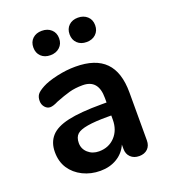

<svg xmlns="http://www.w3.org/2000/svg" viewBox="-133 -813 807 917"><g transform="rotate(-20 270.0 -354.5)"><path d="M358.9 -202.1V-223.1H340.8Q213.4 -223.6 184.1 -196.3Q168 -181.6 168 -152.1Q168 -122.6 190.4 -102.3Q212.9 -82 246.1 -82Q295.9 -82 327.4 -115.5Q358.9 -148.9 358.9 -202.1ZM358.9 -312Q359.4 -405.8 279.3 -405.8Q241.2 -405.8 211.2 -397.5Q181.2 -389.2 140.1 -373Q114.3 -359.9 99.1 -359.9Q84 -359.9 72.5 -373Q61 -386.2 61 -405.3Q61 -424.3 69.6 -436.8Q78.1 -449.2 105.7 -464.1Q133.3 -479 181.6 -490Q230 -501 276.9 -501Q378.9 -501 428.5 -450.4Q478 -399.9 478 -296.9V-53.2Q478 -26.4 461.9 -10.7Q445.8 4.9 418.9 4.9Q392.1 4.9 375.5 -11Q358.9 -26.9 358.9 -53.2V-75.2Q341.8 -36.1 305.4 -14.2Q269 7.8 220.7 7.8Q172.4 7.8 132.1 -12.2Q91.8 -32.2 68.8 -67.1Q45.9 -102.1 45.9 -150.6Q45.9 -199.2 73.5 -230.2Q101.1 -261.2 163.1 -275.1Q225.1 -289.1 334 -289.1H358.9ZM322 -609.9Q304.2 -627 304.2 -655Q304.2 -683.1 322 -700Q339.8 -716.8 368.4 -716.8Q397 -716.8 415.5 -700Q434.1 -683.1 434.1 -655Q434.1 -627 416 -609.9Q397.9 -592.8 368.9 -592.8Q339.8 -592.8 322 -609.9ZM137.9 -609.9Q120.1 -627 120.1 -655Q120.1 -683.1 137.9 -700Q155.8 -716.8 184.8 -716.8Q213.9 -716.8 232.4 -700Q251 -683.1 251 -655Q251 -627 232.4 -609.9Q213.9 -592.8 184.8 -592.8Q155.8 -592.8 137.9 -609.9Z"/></g></svg>

Font: Nunito-Bold
Style: Bold
Weight: 700
Designer: Vernon Adams
Foundry: newtypography
Version: Version 3.000